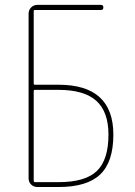

<svg xmlns="http://www.w3.org/2000/svg" viewBox="-20 -750 540 770"><path d="M115.2 -384.8V-25.4Q115.2 -20.5 120.1 -19.5H214.8Q322.3 -19.5 368.7 -64.5Q415 -109.4 415 -210Q415 -301.8 366.2 -345.7Q317.4 -389.6 214.8 -389.6H120.1Q115.2 -389.6 115.2 -384.8ZM129.9 0Q115.2 0 105 -9.8Q94.7 -19.5 94.7 -35.2V-695.3Q94.7 -710 105 -720.2Q115.2 -730.5 129.9 -730.5H384.8Q394.5 -730.5 394.5 -720.2Q394.5 -710 384.8 -710H120.1Q115.2 -710 115.2 -705.1V-415Q115.2 -410.2 120.1 -410.2H214.8Q434.6 -410.2 434.6 -210Q434.6 -100.6 381.8 -50.3Q329.1 0 214.8 0Z"/></svg>

Font: Rounded-X Mgen+ 2m thin
Style: Regular
Weight: 100
Designer: [Source Han Sans]
Ryoko NISHIZUKA  (kana & ideographs); Paul D. Hunt (Latin, Greek & Cyrillic); Wenlong ZHANG  (bopomofo
Version: Version 1.059.20150602